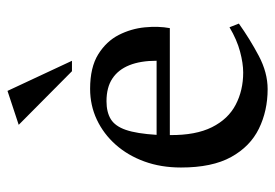

<svg xmlns="http://www.w3.org/2000/svg" viewBox="-131 -591 734 512"><g transform="rotate(-90 236.0 -335.0)"><path d="M254.3 11.7Q196.6 11.7 148.9 -11.6Q101.3 -34.9 73.3 -85.6Q45.3 -136.3 45.3 -219.4Q45.3 -272.9 61.4 -317Q77.4 -361 106.2 -393.5Q135 -425.9 173 -443.8Q211.1 -461.7 255.1 -461.7Q312.3 -461.7 347.1 -440.1Q381.9 -418.4 398.8 -385.3Q415.6 -352.2 419.1 -315.8Q422.6 -279.4 417 -249.1H131.8Q131.1 -180.3 152.8 -136.8Q174.5 -93.4 212.8 -73.5Q251 -53.5 298.6 -53.5Q323.4 -53.5 354.6 -61.9Q385.9 -70.2 419.3 -90L429.1 -65Q387.9 -35.7 343.2 -12Q298.5 11.7 254.3 11.7ZM132.4 -284.4H330Q330 -327.3 318.1 -357Q306.2 -386.7 282.6 -402.3Q259 -418 222 -418Q193.1 -418 174.3 -406.6Q155.5 -395.1 145.6 -366.3Q135.7 -337.5 132.4 -284.4ZM302.1 -510.1 159.1 -652.1 249.6 -682 329.9 -510.1Z"/></g></svg>

Font: Ancizar Serif Light
Style: Regular
Weight: 300
Designer: Cesar Puertas, Viviana Monsalve, Julian Moncada, Julian Prieto, Jose Castro, Felipe Aragon, Mariel Hernandez, Sara Alarc
Version: Version 8.100